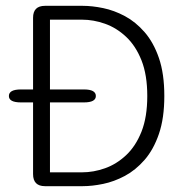

<svg xmlns="http://www.w3.org/2000/svg" viewBox="-20 -639 659 659"><path d="M52 -287.5Q10.5 -287.5 10.5 -309.5Q10.5 -332 52 -332H268Q309 -332 309 -309.5Q309 -287.5 268 -287.5ZM264 -619Q296.5 -619 334 -611.2Q371.5 -603.5 408.5 -583.8Q445.5 -564 476.2 -528.8Q507 -493.5 525.5 -439.8Q544 -386 544 -309.5Q544 -233.5 525.5 -179.5Q507 -125.5 476.2 -90.2Q445.5 -55 408.5 -35.2Q371.5 -15.5 334 -7.8Q296.5 0 264 0H134.5Q93.5 0 93.5 -41.5V-578Q93.5 -619 134.5 -619ZM261.5 -47.5Q301 -47.5 340.5 -61.5Q380 -75.5 413 -106.5Q446 -137.5 465.8 -187.5Q485.5 -237.5 485.5 -309.5Q485.5 -381.5 465.8 -431.5Q446 -481.5 413 -512.5Q380 -543.5 340.5 -557.5Q301 -571.5 261.5 -571.5H151.5V-47.5Z"/></svg>

Font: Sono ExtraLight Monospace Light
Style: Regular
Weight: 300
Version: Version 2.112